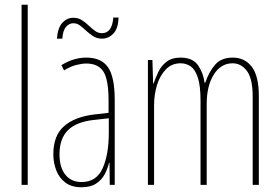

<svg xmlns="http://www.w3.org/2000/svg" viewBox="-20 -780 1181 810"><path d="M97 0H71V-760H97Z M344 -537Q407 -537 435.5 -496.5Q464 -456 464 -358V0H443L442 -93H440Q434 -68 421.5 -44.5Q409 -21 385.5 -5.5Q362 10 324 10Q282 10 256 -9.5Q230 -29 217.5 -61Q205 -93 205 -129Q205 -208 250 -247.5Q295 -287 377 -297L438 -304V-355Q438 -445 416 -478.5Q394 -512 344 -512Q326 -512 302 -506Q278 -500 250 -483L239 -505Q290 -537 344 -537ZM376 -274Q302 -266 266.5 -230.5Q231 -195 231 -129Q231 -73 256 -42.5Q281 -12 324 -12Q387 -12 413 -70Q439 -128 439 -220V-281ZM220 -617Q224 -664 243.5 -684.5Q263 -705 289 -705Q310 -705 325.5 -695Q341 -685 354 -672.5Q367 -660 380.5 -650Q394 -640 410 -640Q453 -640 458 -706H480Q479 -660 458.5 -638.5Q438 -617 410 -617Q389 -617 373.5 -627Q358 -637 344.5 -649.5Q331 -662 318 -672Q305 -682 289 -682Q272 -682 258.5 -666.5Q245 -651 243 -617Z M962 -537Q1013 -537 1042.5 -498Q1072 -459 1072 -374V0H1046V-372Q1046 -449 1021.5 -481Q997 -513 961 -513Q912 -513 882 -465.5Q852 -418 852 -341V0H826V-355Q826 -417 815 -451.5Q804 -486 785 -499.5Q766 -513 742 -513Q704 -513 679 -486.5Q654 -460 642 -420Q630 -380 630 -337V0H604V-527H623L626 -428H628Q636 -451 648 -476.5Q660 -502 682.5 -519.5Q705 -537 742 -537Q793 -537 815.5 -504.5Q838 -472 843 -431H846Q861 -476 887 -506.5Q913 -537 962 -537Z"/></svg>

Font: Noto Sans Gurmukhi ExtraCondensed Thin
Style: Regular
Weight: 100
Width: 2
Designer: Jelle Bosma - Monotype Design Team
Foundry: Monotype Imaging Inc.
Version: Version 2.004; ttfautohint (v1.8.4.7-5d5b)